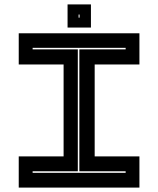

<svg xmlns="http://www.w3.org/2000/svg" viewBox="-20 -851 718 871"><path d="M65 0V-141.5H268.5V-558.5H65V-700H612.5V-558.5H409.5V-141.5H612.5V0ZM128 -67H550V-74H340V-627H550V-634H128V-627H333V-74H128ZM286.5 -726V-831H392.5V-726ZM336.5 -771H341V-785H336.5Z"/></svg>

Font: Tourney Expanded ExtraBold
Style: Regular
Weight: 800
Width: 7
Designer: Tyler Finck
Foundry: Etcetera Type Co
Version: Version 1.010; ttfautohint (v1.8.3)